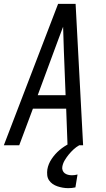

<svg xmlns="http://www.w3.org/2000/svg" viewBox="-32 -755 552 998"><path d="M-12 0 270 -735H361L400 0H319L312 -190H139L68 0ZM309 -260 300 -490Q299 -522 298 -553.5Q297 -585 296 -616Q284 -585 272.5 -553.5Q261 -522 249 -490L164 -260ZM323 223Q308 223 294 220.5Q280 218 266.5 213.5Q253 209 241.5 201Q230 193 222.5 181.5Q215 170 213.5 155.5Q212 141 214 126Q219 97 236.5 71Q254 45 277.5 25Q301 5 328.5 -8.5Q356 -22 385 -30L380 0Q364 9 350.5 21.5Q337 34 325.5 48Q314 62 304.5 78Q295 94 292 111Q290 121 293.5 130.5Q297 140 304.5 145.5Q312 151 321.5 153.5Q331 156 342 156Q349 156 356.5 155Q364 154 371 152L360 219Q351 221 341.5 222Q332 223 323 223Z"/></svg>

Font: Iosevka SS04 Oblique
Style: Regular
Weight: 400
Italic angle: -9°
Monospace: yes
Designer: Belleve Invis
Foundry: Belleve Invis
Version: Version 19.0.0; ttfautohint (v1.8.4)